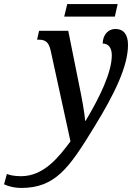

<svg xmlns="http://www.w3.org/2000/svg" viewBox="-167 -688 665 948"><path d="M150 -606H400L414 -668H165ZM-63 240C105 240 173 144 297 -59C400 -226 465 -362 465 -466C465 -518 443 -545 403 -545C371 -545 341 -521 340 -473C370 -473 385 -450 385 -415C385 -331 326 -209 256 -92H253C252 -124 235 -216 224 -267L170 -536H26L16 -492H25C58 -492 74 -479 83 -439L181 10C123 88 49 182 -63 182C-99 182 -120 176 -133 171L-147 222C-124 233 -93 240 -63 240Z"/></svg>

Font: Noto Serif Condensed Medium
Style: Italic
Weight: 500
Width: 3
Italic angle: -12°
Designer: Monotype Design Team
Foundry: Monotype Imaging Inc.
Version: Version 2.013